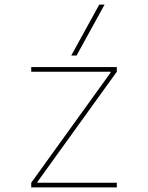

<svg xmlns="http://www.w3.org/2000/svg" viewBox="-20 -810 640 830"><path d="M115 0V-20L458 -496V-500H115V-520H485V-500L142 -24V-20H485V0ZM311 -570H288L409 -790H432Z"/></svg>

Font: M PLUS Code Latin Expanded Thin
Style: Regular
Weight: 250
Width: 7
Designer: Coji Morishita
Foundry: UNDERFOREST DESIGN
Version: Version 1.002; ttfautohint (v1.8.3)